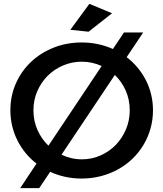

<svg xmlns="http://www.w3.org/2000/svg" viewBox="-20 -924 850 999"><path d="M170 -73Q138.5 -97 113.5 -127.5Q88.5 -158 70.8 -193.2Q53 -228.5 43.5 -268Q34 -307.5 34 -350Q34 -425 62.5 -489.5Q91 -554 141 -601.5Q191 -649 258.8 -676Q326.5 -703 405 -703Q449.5 -703 490.2 -694.2Q531 -685.5 567.5 -669L625 -755H725L639 -626.5Q670.5 -602.5 695.8 -572.2Q721 -542 739 -506.8Q757 -471.5 766.5 -432Q776 -392.5 776 -350Q776 -300.5 763 -254.8Q750 -209 726.2 -169.5Q702.5 -130 669 -97.8Q635.5 -65.5 594.2 -42.8Q553 -20 505 -7.5Q457 5 405 5Q360 5 319 -4Q278 -13 241 -30L184 55H85ZM406 -603Q354.5 -603 308.5 -583.5Q262.5 -564 228.2 -529.8Q194 -495.5 174 -449.5Q154 -403.5 154 -350Q154 -295 175 -247.8Q196 -200.5 232 -166L509 -580.5Q485 -591.5 459.2 -597.2Q433.5 -603 406 -603ZM655 -350Q655 -405.5 634.2 -452.5Q613.5 -499.5 577.5 -534L300 -119Q324.5 -107.5 351 -101.2Q377.5 -95 406 -95Q457.5 -95 502.8 -115Q548 -135 581.8 -169.5Q615.5 -204 635.2 -250.5Q655 -297 655 -350ZM445 -904 563 -855 441 -759 346 -769Z"/></svg>

Font: Argentum Sans
Style: Regular
Weight: 400
Designer: Julieta Ulanovsky, Owen Earl, Chris M. Simpson, Rasmus Andersson, Cristiano Sobral
Foundry: The Argentum Sans Project Authors
Version: Version 3.135; ttfautohint (v1.8.4.7-5d5b-dirty)